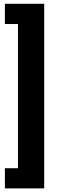

<svg xmlns="http://www.w3.org/2000/svg" viewBox="-20 -848 318 1033"><path d="M6.3 -718.8V-827.6H217.8V165.5H6.3V57.1H76.7V-718.8Z"/></svg>

Font: Mardoto
Style: Bold
Weight: 700
Designer: Christian Robertson, Vahan Hovhannisyan
Foundry: Google
Version: Version 1.000